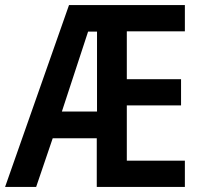

<svg xmlns="http://www.w3.org/2000/svg" viewBox="-21 -734 797 754"><path d="M705 0V-103H477V-320H690V-423H477V-611H705V-714H250L-1 0H121L186 -191H359V0ZM222 -296 325 -610H360V-296Z"/></svg>

Font: Noto Sans Tamil Condensed SemiBold
Style: Regular
Weight: 600
Width: 3
Designer: Jelle Bosma - Monotype Design Team
Foundry: Monotype Imaging Inc.
Version: Version 2.004